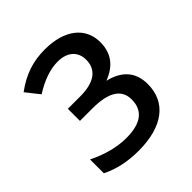

<svg xmlns="http://www.w3.org/2000/svg" viewBox="-134 -810 619 619"><g transform="rotate(-45 175.0 -500.5)"><path d="M308.1 -612.8C308.1 -681.2 253.4 -723.1 165 -723.1C112.3 -723.1 67.4 -709.5 19 -673.8L55.2 -627.9C95.2 -653.3 132.3 -666 166 -666C209 -666 235.8 -643.6 235.8 -605C235.8 -562.5 206.1 -535.2 139.2 -535.2H82V-480H139.2C212.4 -480 249 -457 249 -411.1C249 -360.4 215.8 -335 148.9 -335C107.4 -335 63.5 -346.2 17.1 -369.1V-306.2C54.7 -287.1 98.6 -277.8 147.9 -277.8C258.8 -277.8 320.8 -326.7 320.8 -409.2C320.8 -462.9 292 -497.1 233.9 -511.2C283.2 -529.8 308.1 -563.5 308.1 -612.8Z"/></g></svg>

Font: Noto Reveo Sans
Style: Regular
Weight: 400
Designer: Monotype Design team
Foundry: Monotype Imaging Inc.
Version: Version 1.04